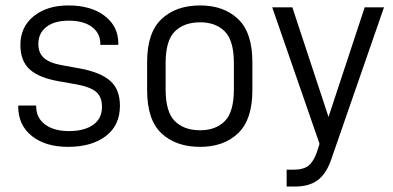

<svg xmlns="http://www.w3.org/2000/svg" viewBox="-20 -534 1446 706"><path d="M47 -142V-146H113V-143Q113 -101 145.5 -76.5Q178 -52 233 -52Q290 -52 322.5 -75Q355 -98 355 -141Q355 -179 332.5 -197Q310 -215 260 -224L197 -235Q123 -248 89 -279Q55 -310 55 -369Q55 -435 104 -474.5Q153 -514 231 -514Q315 -514 365 -475.5Q415 -437 415 -375V-369H349V-372Q349 -412 318 -435Q287 -458 233 -458Q180 -458 150.5 -435Q121 -412 121 -372Q121 -339 142 -320.5Q163 -302 209 -294L275 -282Q350 -268 385.5 -236.5Q421 -205 421 -145Q421 -73 369 -33.5Q317 6 230 6Q147 6 97 -34Q47 -74 47 -142Z M521 -202V-306Q521 -414 574 -464Q627 -514 716 -514Q803 -514 855.5 -464Q908 -414 908 -306V-202Q908 -94 855.5 -44Q803 6 716 6Q627 6 574 -43.5Q521 -93 521 -202ZM840 -206V-302Q840 -385 806.5 -418.5Q773 -452 716 -452Q657 -452 623 -418.5Q589 -385 589 -302V-206Q589 -122 623 -88.5Q657 -55 716 -55Q773 -55 806.5 -88.5Q840 -122 840 -206Z M1392 -507 1197 55Q1179 106 1147.5 129Q1116 152 1064 152H1034V90H1059Q1096 90 1114.5 75Q1133 60 1145 26L1155 -5L981 -507H1055L1188 -104L1321 -507Z"/></svg>

Font: D-DIN
Style: Regular
Weight: 400
Designer: Charles Nix
Foundry: Datto Inc.
Version: Version 1.00